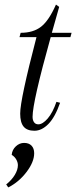

<svg xmlns="http://www.w3.org/2000/svg" viewBox="-20 -558 344 837"><path d="M201 -396Q122 -113 122 -49Q122 -34 128.5 -25Q135 -16 147 -16Q166 -16 188 -41.5Q210 -67 226 -114L242 -110Q220 -47 191 -17.5Q162 12 130 12Q98 12 83 -6Q68 -24 68 -63Q68 -124 139 -396H65L70 -415Q125 -415 159 -441.5Q193 -468 224 -538L238 -528L206 -415H292L287 -396ZM31 117Q33 95 49 80Q65 65 85 65Q106 65 117.5 77Q129 89 129 110Q129 148 95.5 192Q62 236 16 259L7 246Q31 227 44.5 204.5Q58 182 58 162Q58 150 51 137.5Q44 125 31 117Z"/></svg>

Font: Arapey
Style: Italic
Weight: 400
Italic angle: -12°
Designer: Eduardo Rodriguez Tunni
Foundry: Eduardo Rodriguez Tunni
Version: Version 3.000